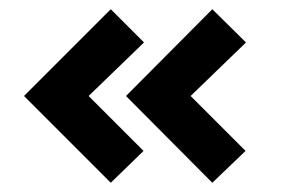

<svg xmlns="http://www.w3.org/2000/svg" viewBox="-20 -476 608 416"><path d="M393 -268 512 -149 440 -80 253 -268 440 -456 513 -384ZM172 -268 291 -149 220 -80 32 -268 220 -456 292 -384Z"/></svg>

Font: Advent Pro ExtraBold
Style: Regular
Weight: 800
Designer: VivaRado, Andreas Kalpakidis
Foundry: VivaRado, Andreas Kalpakidis
Version: Version 3.000